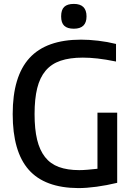

<svg xmlns="http://www.w3.org/2000/svg" viewBox="-20 -953 677 983"><path d="M358 -806Q325 -806 309 -821Q293 -836 293 -869Q293 -903 309 -918Q325 -933 358 -933Q423 -933 423 -869Q423 -806 358 -806ZM381 10Q209 9 127 -84Q45 -177 45 -369Q45 -562 131 -656Q217 -750 395 -750Q436 -750 483 -744.5Q530 -739 574 -728V-638Q520 -649 479.5 -653.5Q439 -658 404 -658Q337 -658 290 -642Q243 -626 213.5 -591Q184 -556 170.5 -501.5Q157 -447 157 -369Q157 -292 170 -238Q183 -184 210.5 -149Q238 -114 281.5 -98Q325 -82 386 -82Q404 -82 428.5 -84Q453 -86 479 -89V-376H580V-17Q526 -4 474.5 3Q423 10 381 10Z"/></svg>

Font: Encode Sans Narrow
Style: Medium
Weight: 500
Designer: Pablo Impallari, Andres Torresi
Foundry: Pablo Impallari, Andres Torresi
Version: Version 1.000; ttfautohint (v1.00) -l 8 -r 50 -G 200 -x 14 -